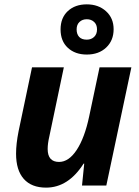

<svg xmlns="http://www.w3.org/2000/svg" viewBox="-20 -857 644 887"><path d="M127.9 -545.9H274.9L208 -227.1Q200.2 -193.8 200.2 -168.9Q200.2 -108.9 252.9 -108.9Q297.9 -108.9 334.5 -164.6Q371.1 -220.2 392.1 -319.8L439.9 -545.9H586.9L471.2 0H358.9L369.1 -101.1H366.2Q295.4 9.8 192.9 9.8Q125.5 9.8 89.8 -30.5Q54.2 -70.8 54.2 -147Q54.2 -192.4 65.9 -251ZM504.9 -722.2Q504.9 -669.9 470.7 -637.5Q436.5 -605 380.9 -605Q327.1 -605 293.5 -636Q259.8 -667 259.8 -721.2Q259.8 -774.4 293.2 -805.7Q326.7 -836.9 380.9 -836.9Q434.6 -836.9 469.7 -805.2Q504.9 -773.4 504.9 -722.2ZM428.2 -721.2Q428.2 -743.2 414.8 -755.6Q401.4 -768.1 380.9 -768.1Q360.4 -768.1 347.2 -755.6Q334 -743.2 334 -721.2Q334 -699.2 345.7 -686.5Q357.4 -673.8 380.9 -673.8Q401.4 -673.8 414.8 -686.5Q428.2 -699.2 428.2 -721.2Z"/></svg>

Font: Zoram GWebM
Style: Bold Italic
Weight: 700
Italic angle: -12°
Foundry: Ascender Corporation
Version: Version 1.000